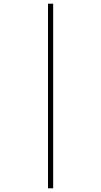

<svg xmlns="http://www.w3.org/2000/svg" viewBox="-20 -780 549 1040"><path d="M240 240H268V-760H240Z"/></svg>

Font: Noto Serif Devanagari SemiCondensed Thin
Style: Regular
Weight: 100
Width: 4
Designer: Universal Thirst, Indian Type Foundry and the Monotype Design Team
Foundry: Monotype Imaging Inc.
Version: Version 2.004